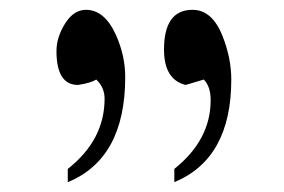

<svg xmlns="http://www.w3.org/2000/svg" viewBox="-20 -635 579 391"><path d="M118 -264V-291Q193 -350 193 -434Q193 -457 176 -473Q165 -466 139 -462Q95 -462 95 -531Q95 -559 112.5 -587Q130 -615 155 -615Q193 -615 216 -564Q235 -522 235 -478Q235 -312 118 -264ZM335 -264V-291Q409 -350 409 -431Q409 -459 395 -473L358 -462Q314 -473 314 -534Q314 -615 372 -615Q412 -615 433 -562Q451 -517 451 -473Q451 -312 335 -264Z"/></svg>

Font: Aksara Bali Galang
Style: Regular
Weight: 400
Designer: Bemby Bantara Narendra and Made Suatjana
Foundry: Bemby Bantara Narendra and Made Suatjana
Version: Version 1.001 2012 web release